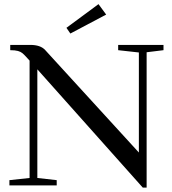

<svg xmlns="http://www.w3.org/2000/svg" viewBox="-20 -875 812 906"><path d="M312 -716.8 293.5 -743.7 444.8 -855.5 481 -806.2ZM24.4 0V-24.9L119.6 -35.2V-588.9L110.8 -598.6Q94.2 -617.2 85.9 -624Q77.6 -630.9 64.7 -634.5Q51.8 -638.2 28.3 -638.2V-663.1H123Q170.9 -663.1 192.9 -639.2L635.3 -155.3V-627.4L537.6 -638.2V-663.1H751.5V-638.2L671.9 -628.4V10.3H653.8L156.2 -547.9V-35.2L247.6 -24.9V0Z"/></svg>

Font: Elstob
Style: Regular
Weight: 400
Designer: Peter S. Baker
Version: Version 1.015